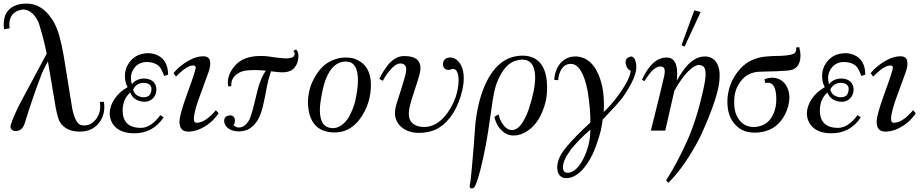

<svg xmlns="http://www.w3.org/2000/svg" viewBox="-33 -725 5115 1066"><path d="M521.1 -158.9C526.9 -124.6 521.1 -94.9 504 -68.6C482.3 -37.7 454.9 -24 421.7 -29.7C398.9 -32 381.7 -60.6 369.1 -116.6L330.3 -355.4C316.6 -448 301.7 -516.6 284.6 -561.1C276.6 -582.9 266.3 -603.4 252.6 -622.9C214.9 -678.9 166.9 -706.3 109.7 -705.1C54.9 -704 17.1 -683.4 -2.3 -644.6C-12.6 -618.3 -14.9 -590.9 -10.3 -562.3L20.6 -568C17.1 -589.7 18.3 -610.3 26.3 -627.4C35.4 -653.7 69.7 -672 97.1 -672C137.1 -672 170.3 -633.1 185.1 -588.6C203.4 -528 217.1 -474.3 226.3 -427.4L68.6 -132.6C49.1 -91.4 35.4 -58.3 27.4 -33.1C17.1 -6.9 42.3 3.4 52.6 2.3C76.6 3.4 93.7 -10.3 102.9 -36.6C136 -142.9 165.7 -229.7 192 -297.1C197.7 -316.6 211.4 -345.1 233.1 -384L276.6 -125.7C284.6 -85.7 292.6 -59.4 298.3 -49.1C320 -13.7 355.4 4.6 405.7 5.7C461.7 6.9 501.7 -14.9 528 -59.4C544 -88 549.7 -121.1 544 -160Z M900.6 -310.9C899.4 -369.1 876.6 -405.7 833.1 -421.7C817.1 -427.4 803.4 -429.7 790.9 -429.7C739.4 -429.7 700.6 -408 675.4 -363.4C665.1 -344 660.6 -324.6 660.6 -302.9C660.6 -280 665.1 -259.4 675.4 -241.1C610.3 -204.6 577.1 -146.3 576 -97.1C576 -37.7 618.3 14.9 709.7 14.9C779.4 16 834.3 -12.6 875.4 -73.1L857.1 -85.7C822.9 -38.9 786.3 -14.9 747.4 -14.9C681.1 -16 648 -48 648 -112C648 -153.1 661.7 -186.3 690.3 -211.4C700.6 -180.6 730.3 -160 771.4 -160C806.9 -160 835.4 -189.7 835.4 -227.4C835.4 -267.4 806.9 -289.1 765.7 -289.1C737.1 -288 714.3 -277.7 699.4 -257.1C696 -267.4 693.7 -278.9 693.7 -290.3C693.7 -340.6 730.3 -380.6 779.4 -380.6C808 -381.7 842.3 -371.4 857.1 -348.6C862.9 -340.6 869.7 -325.7 878.9 -302.9ZM808 -232C806.9 -192 786.3 -184 757.7 -185.1C728 -189.7 710.9 -204.6 706.3 -228.6C718.9 -252.6 738.3 -265.1 764.6 -265.1C792 -264 806.9 -253.7 808 -232Z M1165.7 -113.1C1125.7 -66.3 1090.3 -43.4 1059.4 -43.4C1048 -43.4 1042.3 -51.4 1043.4 -68.6C1044.6 -96 1057.1 -141.7 1081.1 -204.6L1122.3 -317.7C1132.6 -345.1 1136 -366.9 1133.7 -381.7C1131.4 -402.3 1118.9 -412.6 1094.9 -412.6C1069.7 -412.6 1042.3 -404.6 1012.6 -387.4C977.1 -366.9 949.7 -344 930.3 -318.9L944 -299.4C970.3 -326.9 993.1 -345.1 1010.3 -353.1C1020.6 -358.9 1029.7 -361.1 1035.4 -361.1C1046.9 -362.3 1052.6 -358.9 1053.7 -349.7C1054.9 -344 1038.9 -292.6 1003.4 -196.6C977.1 -123.4 963.4 -74.3 963.4 -49.1C963.4 -12.6 979.4 5.7 1012.6 5.7C1028.6 5.7 1046.9 2.3 1067.4 -4.6C1115.4 -24 1153.1 -54.9 1180.6 -96Z M1624 -414.9C1624 -430.9 1619.4 -442.3 1610.3 -450.3C1609.1 -450.3 1604.6 -446.9 1595.4 -441.1C1602.3 -435.4 1604.6 -428.6 1602.3 -419.4C1598.9 -408 1585.1 -402.3 1563.4 -401.1C1549.7 -400 1528 -402.3 1498.3 -405.7C1462.9 -411.4 1442.3 -413.7 1436.6 -413.7C1357.7 -418.3 1300.6 -398.9 1266.3 -354.3C1243.4 -325.7 1232 -296 1232 -266.3C1232 -258.3 1233.1 -250.3 1235.4 -244.6L1251.4 -246.9C1246.9 -291.4 1280 -323.4 1326.9 -332.6C1361.1 -337.1 1400 -337.1 1443.4 -332.6C1420.6 -302.9 1402.3 -253.7 1387.4 -185.1C1372.6 -122.3 1361.1 -81.1 1352 -61.7C1337.1 -34.3 1318.9 -19.4 1297.1 -17.1C1284.6 -16 1273.1 -20.6 1262.9 -30.9C1269.7 -35.4 1272 -45.7 1270.9 -62.9C1266.3 -80 1254.9 -86.9 1236.6 -83.4C1221.7 -81.1 1212.6 -72 1211.4 -54.9C1211.4 -21.7 1243.4 5.7 1297.1 4.6C1314.3 3.4 1329.1 0 1344 -5.7C1374.9 -22.9 1397.7 -50.3 1412.6 -89.1C1420.6 -108.6 1429.7 -144 1440 -197.7C1450.3 -256 1460.6 -299.4 1472 -329.1C1500.6 -325.7 1521.1 -323.4 1532.6 -323.4C1556.6 -323.4 1574.9 -328 1587.4 -336C1611.4 -353.1 1622.9 -379.4 1624 -414.9Z M1958.9 -56C2012.6 -124.6 2026.3 -197.7 2026.3 -252.6C2026.3 -333.7 1992 -382.9 1923.4 -402.3C1910.9 -404.6 1897.1 -405.7 1884.6 -405.7C1846.9 -405.7 1809.1 -393.1 1773.7 -368C1740.6 -341.7 1713.1 -301.7 1692.6 -250.3C1682.3 -218.3 1676.6 -186.3 1676.6 -155.4C1680 -48 1726.9 6.9 1817.1 10.3C1873.1 12.6 1920 -9.1 1958.9 -56ZM1938.3 -160C1931.4 -133.7 1920 -104 1902.9 -73.1C1876.6 -33.1 1846.9 -13.7 1816 -13.7C1766.9 -13.7 1742.9 -46.9 1742.9 -114.3C1742.9 -138.3 1747.4 -172.6 1756.6 -217.1C1780.6 -332.6 1827.4 -387.4 1894.9 -382.9C1934.9 -379.4 1954.3 -344 1954.3 -278.9C1954.3 -245.7 1948.6 -205.7 1938.3 -160Z M2534.9 -228.6C2539.4 -250.3 2541.7 -270.9 2541.7 -290.3C2541.7 -330.3 2532.6 -361.1 2513.1 -382.9C2498.3 -398.9 2482.3 -406.9 2465.1 -405.7C2441.1 -404.6 2428.6 -393.1 2426.3 -371.4C2424 -355.4 2437.7 -328 2470.9 -339.4C2474.3 -341.7 2476.6 -342.9 2480 -342.9C2501.7 -342.9 2513.1 -321.1 2513.1 -277.7C2512 -213.7 2490.3 -153.1 2449.1 -94.9C2408 -40 2361.1 -14.9 2307.4 -20.6C2260.6 -26.3 2236.6 -50.3 2236.6 -93.7C2236.6 -117.7 2245.7 -154.3 2262.9 -204.6C2284.6 -269.7 2296 -308.6 2298.3 -321.1C2300.6 -330.3 2301.7 -338.3 2301.7 -346.3C2301.7 -390.9 2272 -413.7 2212.6 -413.7C2181.7 -414.9 2153.1 -400 2125.7 -370.3C2106.3 -346.3 2088 -318.9 2073.1 -286.9L2092.6 -276.6C2105.1 -299.4 2117.7 -318.9 2131.4 -333.7C2150.9 -357.7 2169.1 -371.4 2188.6 -372.6C2213.7 -372.6 2225.1 -358.9 2221.7 -330.3C2221.7 -318.9 2208 -270.9 2180.6 -186.3C2166.9 -147.4 2160 -118.9 2160 -101.7C2156.6 -36.6 2213.7 13.7 2292.6 12.6C2334.9 12.6 2372.6 3.4 2403.4 -14.9C2466.3 -54.9 2510.9 -125.7 2534.9 -228.6Z M2996.6 -161.1C3002.3 -186.3 3004.6 -212.6 3004.6 -240C3004.6 -286.9 2996.6 -324.6 2980.6 -354.3C2957.7 -395.4 2920 -416 2868.6 -416C2790.9 -416 2728 -376 2681.1 -294.9C2644.6 -232 2619.4 -148.6 2606.9 -44.6C2600 52.6 2593.1 138.3 2586.3 212.6C2581.7 260.6 2578.3 291.4 2574.9 305.1C2573.7 315.4 2577.1 321.1 2586.3 321.1C2595.4 321.1 2602.3 315.4 2606.9 302.9C2624 264 2643.4 188.6 2665.1 76.6C2670.9 48 2681.1 -19.4 2696 -123.4C2705.1 -193.1 2715.4 -242.3 2728 -270.9C2755.4 -339.4 2790.9 -378.3 2833.1 -388.6C2844.6 -392 2854.9 -394.3 2864 -394.3C2913.1 -394.3 2937.1 -362.3 2938.3 -297.1C2938.3 -250.3 2926.9 -192 2904 -122.3C2877.7 -48 2849.1 -8 2816 -3.4C2795.4 -1.1 2777.1 -10.3 2761.1 -32C2748.6 -49.1 2739.4 -68.6 2734.9 -90.3L2712 -76.6C2720 -40 2736 -12.6 2761.1 6.9C2777.1 20.6 2796.6 27.4 2818.3 27.4C2844.6 27.4 2869.7 19.4 2894.9 2.3C2942.9 -28.6 2977.1 -83.4 2996.6 -161.1Z M3499.4 -364.6C3494.9 -404.6 3478.9 -419.4 3457.1 -406.9C3440 -398.9 3435.4 -381.7 3445.7 -355.4C3450.3 -344 3458.3 -336 3468.6 -332.6C3467.4 -310.9 3456 -283.4 3436.6 -251.4C3424 -229.7 3412.6 -212.6 3403.4 -201.1C3374.9 -161.1 3346.3 -128 3318.9 -102.9C3320 -117.7 3320 -132.6 3320 -147.4C3320 -194.3 3314.3 -238.9 3301.7 -278.9C3275.4 -362.3 3232 -405.7 3170.3 -411.4C3097.1 -416 3048 -358.9 3044.6 -281.1L3066.3 -280C3067.4 -298.3 3070.9 -314.3 3077.7 -328C3090.3 -356.6 3109.7 -370.3 3136 -370.3C3178.3 -370.3 3210.3 -320 3229.7 -219.4C3241.1 -147.4 3245.7 -89.1 3244.6 -44.6C3188.6 6.9 3142.9 52.6 3109.7 93.7C3077.7 131.4 3061.7 168 3060.6 203.4C3061.7 243.4 3078.9 264 3112 264C3140.6 264 3170.3 249.1 3200 218.3C3234.3 179.4 3261.7 130.3 3281.1 70.9C3298.3 22.9 3308.6 -20.6 3313.1 -60.6C3377.1 -128 3413.7 -169.1 3424 -184C3480 -264 3505.1 -324.6 3499.4 -364.6ZM3244.6 -4.6C3244.6 45.7 3234.3 92.6 3214.9 137.1C3186.3 204.6 3149.7 234.3 3118.9 234.3C3101.7 234.3 3092.6 224 3092.6 203.4C3092.6 177.1 3107.4 145.1 3136 106.3C3165.7 68.6 3202.3 30.9 3244.6 -4.6Z M3853.7 36.6C3925.7 -120 3962.3 -230.9 3962.3 -297.1C3965.7 -370.3 3931.4 -412.6 3880 -411.4C3848 -411.4 3817.1 -396.6 3786.3 -365.7C3768 -346.3 3747.4 -317.7 3724.6 -277.7C3725.7 -290.3 3726.9 -302.9 3726.9 -315.4C3726.9 -373.7 3708.6 -404.6 3670.9 -405.7C3616 -406.9 3569.1 -365.7 3531.4 -282.3L3545.1 -274.3C3580.6 -333.7 3612.6 -361.1 3641.1 -355.4C3658.3 -353.1 3661.7 -333.7 3653.7 -298.3C3641.1 -243.4 3617.1 -144 3580.6 0H3660.6L3710.9 -220.6C3766.9 -322.3 3819.4 -364.6 3848 -364.6C3854.9 -364.6 3861.7 -362.3 3867.4 -358.9C3878.9 -353.1 3884.6 -338.3 3884.6 -313.1C3884.6 -292.6 3880 -264 3872 -228.6C3848 -118.9 3818.3 -24 3782.9 56C3742.9 144 3702.9 218.3 3665.1 276.6L3677.7 290.3C3740.6 227.4 3798.9 142.9 3853.7 36.6ZM3821.7 -667.4 3750.9 -474.3 3768 -466.3 3857.1 -658.3Z M4387.4 -461.7C4388.6 -448 4386.3 -437.7 4380.6 -432C4372.6 -422.9 4347.4 -417.1 4302.9 -414.9C4272 -414.9 4241.1 -413.7 4210.3 -410.3C4148.6 -402.3 4099.4 -374.9 4064 -328C4028.6 -282.3 4009.1 -230.9 4005.7 -172.6C4003.4 -106.3 4020.6 -57.1 4058.3 -24C4083.4 0 4116.6 11.4 4157.7 11.4C4197.7 11.4 4234.3 1.1 4266.3 -19.4C4316.6 -54.9 4348.6 -121.1 4349.7 -181.7C4349.7 -245.7 4312 -294.9 4251.4 -293.7C4236.6 -292.6 4224 -290.3 4211.4 -284.6L4216 -264C4252.6 -273.1 4273.1 -249.1 4276.6 -192C4278.9 -147.4 4272 -110.9 4254.9 -81.1C4236.6 -45.7 4206.9 -26.3 4165.7 -20.6C4131.4 -17.1 4102.9 -26.3 4081.1 -48C4054.9 -74.3 4042.3 -112 4043.4 -161.1C4043.4 -205.7 4054.9 -242.3 4078.9 -273.1C4105.1 -308.6 4141.7 -325.7 4186.3 -326.9C4254.9 -328 4304 -330.3 4332.6 -332.6C4385.1 -333.7 4411.4 -362.3 4411.4 -417.1C4411.4 -429.7 4409.1 -445.7 4404.6 -462.9Z M4771.4 -310.9C4770.3 -369.1 4747.4 -405.7 4704 -421.7C4688 -427.4 4674.3 -429.7 4661.7 -429.7C4610.3 -429.7 4571.4 -408 4546.3 -363.4C4536 -344 4531.4 -324.6 4531.4 -302.9C4531.4 -280 4536 -259.4 4546.3 -241.1C4481.1 -204.6 4448 -146.3 4446.9 -97.1C4446.9 -37.7 4489.1 14.9 4580.6 14.9C4650.3 16 4705.1 -12.6 4746.3 -73.1L4728 -85.7C4693.7 -38.9 4657.1 -14.9 4618.3 -14.9C4552 -16 4518.9 -48 4518.9 -112C4518.9 -153.1 4532.6 -186.3 4561.1 -211.4C4571.4 -180.6 4601.1 -160 4642.3 -160C4677.7 -160 4706.3 -189.7 4706.3 -227.4C4706.3 -267.4 4677.7 -289.1 4636.6 -289.1C4608 -288 4585.1 -277.7 4570.3 -257.1C4566.9 -267.4 4564.6 -278.9 4564.6 -290.3C4564.6 -340.6 4601.1 -380.6 4650.3 -380.6C4678.9 -381.7 4713.1 -371.4 4728 -348.6C4733.7 -340.6 4740.6 -325.7 4749.7 -302.9ZM4678.9 -232C4677.7 -192 4657.1 -184 4628.6 -185.1C4598.9 -189.7 4581.7 -204.6 4577.1 -228.6C4589.7 -252.6 4609.1 -265.1 4635.4 -265.1C4662.9 -264 4677.7 -253.7 4678.9 -232Z M5036.6 -113.1C4996.6 -66.3 4961.1 -43.4 4930.3 -43.4C4918.9 -43.4 4913.1 -51.4 4914.3 -68.6C4915.4 -96 4928 -141.7 4952 -204.6L4993.1 -317.7C5003.4 -345.1 5006.9 -366.9 5004.6 -381.7C5002.3 -402.3 4989.7 -412.6 4965.7 -412.6C4940.6 -412.6 4913.1 -404.6 4883.4 -387.4C4848 -366.9 4820.6 -344 4801.1 -318.9L4814.9 -299.4C4841.1 -326.9 4864 -345.1 4881.1 -353.1C4891.4 -358.9 4900.6 -361.1 4906.3 -361.1C4917.7 -362.3 4923.4 -358.9 4924.6 -349.7C4925.7 -344 4909.7 -292.6 4874.3 -196.6C4848 -123.4 4834.3 -74.3 4834.3 -49.1C4834.3 -12.6 4850.3 5.7 4883.4 5.7C4899.4 5.7 4917.7 2.3 4938.3 -4.6C4986.3 -24 5024 -54.9 5051.4 -96Z"/></svg>

Font: GFS Goschen
Style: Italic
Weight: 400
Designer: George D. Matthiopoulos
Foundry: George D. Matthiopoulos
Version: Fontographer 4.7 9/28/09 FG4M≠0000002248